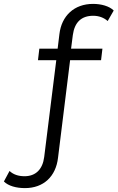

<svg xmlns="http://www.w3.org/2000/svg" viewBox="-110 -767 604 986"><path d="M18 199C114 199 177 139 188 43L250 -458H409L416 -517H255L264 -587C273 -653 308 -686 369 -686C398 -686 424 -676 443 -659L474 -713C451 -736 409 -747 368 -747C271 -747 206 -686 195 -591L186 -517H92L85 -458H179L117 39C109 103 73 138 16 138C-16 138 -42 129 -61 111L-90 165C-67 188 -26 199 18 199Z"/></svg>

Font: Malon Grotesk
Style: Regular
Weight: 400
Designer: Julieta Ulanovsky
Foundry: Julieta Ulanovsky
Version: Version 7.200